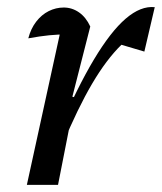

<svg xmlns="http://www.w3.org/2000/svg" viewBox="-20 -516 452 536"><path d="M55 0 156 -462 169 -420Q142 -420 117 -417.5Q92 -415 59 -409Q66 -436 81 -455.5Q96 -475 116 -485Q136 -495 158 -495Q181 -495 200.5 -481.5Q220 -468 232 -442L182 -246L190 -244L142 0ZM155 -113 143 -149Q195 -271 242 -349.5Q289 -428 331 -464Q373 -500 412 -496L383 -372L319 -391Q277 -350 237 -282Q197 -214 155 -113Z"/></svg>

Font: Piazzolla Thin Medium
Style: Italic
Weight: 500
Italic angle: -11.3°
Version: Version 2.005